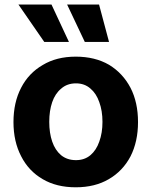

<svg xmlns="http://www.w3.org/2000/svg" viewBox="-20 -797 653 828"><path d="M306.6 10.7Q223.6 10.7 164.1 -24.4Q103.5 -59.6 71.3 -123Q38.1 -186.5 38.1 -270.5Q38.1 -355.5 71.3 -418.9Q103.5 -481.4 164.1 -516.6Q223.6 -552.7 306.6 -552.7Q389.6 -552.7 450.2 -517.6Q509.8 -481.4 543 -418Q575.2 -355.5 575.2 -270.5Q575.2 -186.5 543 -123Q509.8 -59.6 449.2 -24.4Q389.6 10.7 306.6 10.7ZM307.6 -106.4Q344.7 -106.4 370.1 -127.9Q395.5 -149.4 408.2 -186.5Q421.9 -223.6 421.9 -271.5Q421.9 -319.3 408.2 -356.4Q395.5 -393.6 370.1 -415Q344.7 -437.5 307.6 -437.5Q269.5 -437.5 244.1 -415Q217.8 -393.6 205.1 -356.4Q192.4 -319.3 192.4 -271.5Q192.4 -223.6 205.1 -186.5Q217.8 -149.4 243.2 -127.9Q269.5 -106.4 307.6 -106.4ZM170.9 -616.2Q142.6 -656.2 59.6 -777.3Q94.7 -777.3 202.1 -777.3Q220.7 -737.3 277.3 -616.2Q251 -616.2 170.9 -616.2ZM345.7 -616.2Q327.1 -656.2 269.5 -777.3Q304.7 -777.3 407.2 -777.3Q418 -737.3 450.2 -616.2Q424.8 -616.2 345.7 -616.2Z"/></svg>

Font: DeepSea
Style: Bold
Weight: 700
Designer: Stem
Version: Version 3.019;git-0a5106e0b